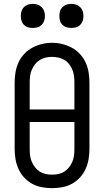

<svg xmlns="http://www.w3.org/2000/svg" viewBox="-20 -968 540 996"><path d="M250 8Q223 8 196.5 3Q170 -2 147 -14.5Q124 -27 105.5 -47Q87 -67 76 -91.5Q65 -116 60.5 -142Q56 -168 56 -195V-540Q56 -567 60.5 -593.5Q65 -620 76 -644Q87 -668 105.5 -688Q124 -708 147.5 -720.5Q171 -733 197 -739.5Q223 -746 250 -746Q277 -746 303 -739.5Q329 -733 352.5 -720.5Q376 -708 394.5 -688Q413 -668 424 -644Q435 -620 439.5 -593.5Q444 -567 444 -540V-195Q444 -168 439.5 -142Q435 -116 424 -91.5Q413 -67 394.5 -47Q376 -27 353 -14.5Q330 -2 303.5 3Q277 8 250 8ZM134 -400H366V-540Q366 -557 364 -573.5Q362 -590 355.5 -606Q349 -622 338.5 -635.5Q328 -649 313.5 -657.5Q299 -666 282 -669.5Q265 -673 248 -673Q232 -673 215.5 -669Q199 -665 185 -656Q171 -647 161 -633.5Q151 -620 144.5 -605Q138 -590 136 -573.5Q134 -557 134 -540ZM250 -62Q267 -62 283.5 -65.5Q300 -69 314 -78Q328 -87 338.5 -100.5Q349 -114 355.5 -129.5Q362 -145 364 -161.5Q366 -178 366 -195V-335H134V-195Q134 -178 136 -161.5Q138 -145 144.5 -129.5Q151 -114 161.5 -100.5Q172 -87 186 -78Q200 -69 216.5 -65.5Q233 -62 250 -62ZM350 -823Q337 -823 325 -826.5Q313 -830 304 -839Q295 -848 291.5 -860Q288 -872 288 -885Q288 -898 291.5 -910Q295 -922 304 -931Q313 -940 325 -944Q337 -948 350 -948Q363 -948 375 -944Q387 -940 396 -931Q405 -922 409 -910Q413 -898 413 -885Q413 -872 409 -860Q405 -848 396 -839Q387 -830 375 -826.5Q363 -823 350 -823ZM150 -823Q137 -823 125 -826.5Q113 -830 104 -839Q95 -848 91.5 -860Q88 -872 88 -885Q88 -898 91.5 -910Q95 -922 104 -931Q113 -940 125 -944Q137 -948 150 -948Q163 -948 175 -944Q187 -940 196 -931Q205 -922 209 -910Q213 -898 213 -885Q213 -872 209 -860Q205 -848 196 -839Q187 -830 175 -826.5Q163 -823 150 -823Z"/></svg>

Font: Zed Mono
Style: Regular
Weight: 400
Monospace: yes
Designer: Belleve Invis
Foundry: Belleve Invis
Version: Version 1.0.0; ttfautohint (v1.8.4)